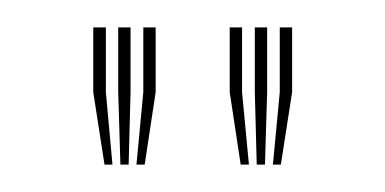

<svg xmlns="http://www.w3.org/2000/svg" viewBox="-20 -820 281 140"><path d="M79.5 -700 84.5 -752.8V-800H93.5V-752.8L85.5 -700ZM56.2 -700 48 -752.8V-800H57.2V-752.8L62 -700ZM67.8 -700 66.2 -752.8V-800H75.2V-752.8L73.8 -700ZM179 -700 184 -752.8V-800H193V-752.8L184.8 -700ZM155.5 -700 147.5 -752.8V-800H156.5V-752.8L161.5 -700ZM167.2 -700 165.8 -752.8V-800H174.8V-752.8L173.2 -700Z"/></svg>

Font: Big Shoulders Inline Display Thin Light
Style: Regular
Weight: 300
Version: Version 2.002